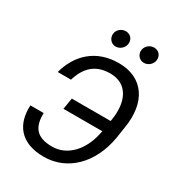

<svg xmlns="http://www.w3.org/2000/svg" viewBox="-218 -1065 1109 1208"><g transform="rotate(30 336.5 -461.5)"><path d="M148.1 -228.3H51.8C44.4 -93.4 111.5 9.9 285.5 9.9C456 9.9 588.4 -120.7 622.9 -322.1L635.3 -403.8C669.4 -605.1 579.5 -737.2 401.3 -737.2C235.8 -737.2 132.8 -635.7 95.5 -496.1H191.8C221.9 -595.2 280.2 -653.8 387.8 -653.8C508.9 -653.8 564.3 -553.3 539.8 -405.5L538 -395.6H256L242.5 -313.6H524.9L518.8 -286.2C492.2 -166.5 411.2 -71.7 299 -71.7C183.2 -71.7 146 -127.5 148.1 -228.3ZM277 -881C272 -847.3 297.2 -816.8 329.5 -816.8C361.5 -816.8 387.4 -841.3 392 -869C397.7 -905.2 374.3 -932.9 338.1 -932.9C310.4 -932.9 281.2 -911.2 277 -881ZM482.6 -881C476.6 -845.9 502.8 -816.8 535.2 -816.8C567.1 -816.8 593 -841.3 597.7 -869C603.3 -905.2 579.9 -932.9 543.7 -932.9C516 -932.9 487.6 -911.2 482.6 -881Z"/></g></svg>

Font: Margiela Sans Text
Style: Italic
Weight: 400
Italic angle: -9.39999°
Designer: Stefan Endress, Andreas Faust
Version: Version 1.100;FEAKit 1.0